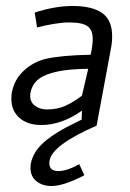

<svg xmlns="http://www.w3.org/2000/svg" viewBox="-20 -408 435 642"><path d="M146 128Q145 132 145 138Q145 164 175 164Q204 164 245 141L262 178Q193 214 152 214Q122 214 102 198Q82 182 82 154Q82 144 83 139Q90 104 118.5 75.5Q147 47 201 18L253 -8L254 -38Q186 10 118 10Q72 10 45 -14Q18 -38 18 -77Q18 -93 20 -101Q29 -144 60.5 -172.5Q92 -201 132 -211Q184 -223 283 -225Q290 -254 290 -278Q290 -308 272.5 -320.5Q255 -333 211 -333Q189 -333 159 -328Q129 -323 104 -316L96 -366Q164 -388 223 -388Q288 -388 321.5 -364.5Q355 -341 355 -287Q355 -266 351 -246L303 12Q155 77 146 128ZM254 -88 275 -178Q209 -177 173 -169Q133 -161 110.5 -144.5Q88 -128 82 -98Q81 -94 81 -87Q81 -66 97.5 -54Q114 -42 137 -42Q171 -42 198 -54Q225 -66 254 -88Z"/></svg>

Font: Cambay Devanagari
Style: Italic
Weight: 400
Italic angle: -11°
Designer: Pooja Saxena
Foundry: Pooja Saxena
Version: Version 1.018;PS 001.018;hotconv 1.0.70;makeotf.lib2.5.58329